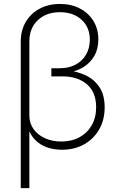

<svg xmlns="http://www.w3.org/2000/svg" viewBox="-20 -756 621 980"><path d="M85.9 204.1V-543.9Q85.9 -600.6 111.3 -643.8Q136.7 -687 181.9 -711.4Q227.1 -735.8 286.1 -735.8Q343.8 -735.8 387.9 -712.6Q432.1 -689.5 457 -648.7Q481.9 -607.9 481.9 -554.2Q481.9 -505.4 460.9 -469.7Q439.9 -434.1 404.8 -412.8Q369.6 -391.6 326.2 -384.8V-396.5Q374 -391.6 417 -371.6Q460 -351.6 487.1 -311.8Q514.2 -272 514.2 -208Q514.2 -144.5 486.3 -95.7Q458.5 -46.9 409.4 -19.3Q360.4 8.3 296.4 8.3Q254.9 8.3 220.2 -3.9Q185.5 -16.1 160.9 -40.5Q136.2 -64.9 124 -101.1L129.9 -110.4V204.1ZM293 -33.7Q346.2 -33.7 386 -55.7Q425.8 -77.6 448.2 -116.9Q470.7 -156.2 470.7 -208.5Q470.7 -286.1 423.1 -326.2Q375.5 -366.2 298.8 -366.2H242.2V-407.7H285.6Q331.1 -407.7 365.5 -426Q399.9 -444.3 419.2 -477.3Q438.5 -510.3 438.5 -553.7Q438.5 -616.7 396.2 -655.3Q354 -693.8 286.1 -693.8Q216.3 -693.8 173.1 -653.1Q129.9 -612.3 129.9 -544.4V-165Q129.9 -127 151.1 -97.2Q172.4 -67.4 209.2 -50.5Q246.1 -33.7 293 -33.7Z"/></svg>

Font: Inter 17pt ExtraLight
Style: Regular
Weight: 250
Version: Version 4.001;git-66647c0bb